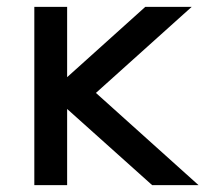

<svg xmlns="http://www.w3.org/2000/svg" viewBox="-20 -540 599 560"><path d="M175.8 -520V-314.9L403.8 -520H539.1L259.8 -269L559.1 0H423.8L175.8 -222.2V0H80.1V-520Z"/></svg>

Font: Aldrich [RUS by Daymarius]
Style: Regular
Weight: 400
Designer: Matthew Desmond
Foundry: Matthew Desmond
Version: Version 1.002 August 24, 2018